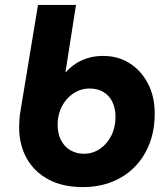

<svg xmlns="http://www.w3.org/2000/svg" viewBox="-20 -750 683 783"><path d="M318 13Q236 13 178 -18Q120 -49 89 -104Q58 -159 58 -232Q58 -244 59 -256.5Q60 -269 61 -282L135 -730H290L247 -456H249Q277 -488 315.5 -505Q354 -522 400 -522Q461 -522 508 -492.5Q555 -463 583 -410Q611 -357 611 -287Q611 -220 590 -165Q569 -110 530 -70Q491 -30 437 -8.5Q383 13 318 13ZM322 -123Q358 -123 387 -142.5Q416 -162 433.5 -196Q451 -230 451 -273Q451 -309 438 -335Q425 -361 401.5 -375Q378 -389 345 -389Q310 -389 280 -369.5Q250 -350 232.5 -316.5Q215 -283 215 -241Q215 -205 229 -178Q243 -151 267.5 -137Q292 -123 322 -123Z"/></svg>

Font: MuseoModerno
Style: Bold Italic
Weight: 700
Italic angle: -9°
Designer: Pablo Cosgaya, Héctor Gatti, Marcela Romero, and the Authors of The MuseoModerno Project.
Foundry: Omnibus-Type Team
Version: Version 1.003